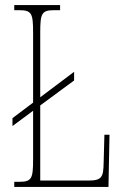

<svg xmlns="http://www.w3.org/2000/svg" viewBox="-20 -734 488 754"><path d="M36 0H406L410 -205H390L387 -94C386 -39 380 -25 328 -25H138V-320L271 -418V-452L138 -352V-606C138 -683 144 -694 194 -694H216V-714H36V-694H54C104 -694 110 -683 110 -606V-331L29 -270V-239L110 -299V-108C110 -31 104 -20 54 -20H36Z"/></svg>

Font: Noto Serif Armenian ExtraCondensed Thin
Style: Regular
Weight: 100
Width: 2
Designer: Monotype Design Team
Foundry: Monotype Imaging Inc.
Version: Version 2.008